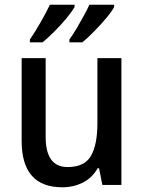

<svg xmlns="http://www.w3.org/2000/svg" viewBox="-20 -786 611 816"><path d="M496 -539V0H415L401 -71H395Q372 -30 332 -10Q292 10 245 10Q72 10 72 -187V-539H174V-205Q174 -76 267 -76Q339 -76 366.5 -123.5Q394 -171 394 -263V-539ZM465 -756Q455 -737 431 -708.5Q407 -680 379.5 -652Q352 -624 330 -606H275V-618Q290 -639 306 -666Q322 -693 336.5 -719.5Q351 -746 360 -766H465ZM297 -756Q286 -737 263 -709Q240 -681 212 -653Q184 -625 161 -606H107V-618Q129 -650 153.5 -693Q178 -736 192 -766H297Z"/></svg>

Font: Noto Sans Tamil SemiCondensed Medium
Style: Regular
Weight: 500
Width: 4
Designer: Jelle Bosma - Monotype Design Team
Foundry: Monotype Imaging Inc.
Version: Version 2.004; ttfautohint (v1.8.4.7-5d5b)